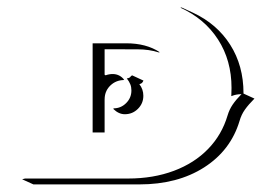

<svg xmlns="http://www.w3.org/2000/svg" viewBox="-20 -479 700 513"><path d="M39.1 0 46.9 -2H322.3Q389.6 -2 444.6 -22.6Q499.5 -43.2 536.1 -81.1Q572.8 -118.9 588.1 -170.7Q592.8 -186.5 601.7 -199.6Q610.6 -212.6 625.2 -227.5Q610.8 -227.1 600.8 -223.1L597.9 -222.2L598.1 -225.1Q598.6 -232.4 598.6 -244.1Q598.6 -317.6 562.6 -373.4Q526.6 -429.2 461.9 -458.5L465.3 -459L495.6 -445.1Q559.6 -415.3 595.1 -359.4Q630.6 -303.5 630.6 -230V-229L659.9 -215.6Q643.8 -199.5 634.3 -186Q624.8 -172.6 620.1 -156Q596.4 -77.1 525.4 -31.7Q454.3 13.7 352.5 13.7H69.3ZM227.5 -125V-363.3H317.4Q370.8 -363.3 406.7 -339.6L404.3 -338.9Q378.7 -347.2 347.4 -347.2L259.5 -347.4V-279.3L262.2 -277.8Q271.5 -281.2 281.2 -281.2Q290.5 -281.2 298.6 -277.1Q306.6 -272.9 311.8 -265.6L309.6 -265.1Q289.8 -264.4 275.6 -251.2Q261.5 -238 259.8 -218.8L259.5 -211.9V-125ZM283.2 -187.5V-189.5Q303 -189.5 317 -203.5Q331.1 -217.5 331.1 -237.3Q331.1 -246.6 328.1 -253.9Q325.2 -261.2 318.8 -269.5Q323.2 -270 325.7 -271.4Q328.1 -272.7 330.3 -276.1L333.3 -277.6L363.3 -263.7Q361.3 -259 358.9 -257.1Q356.4 -255.1 352.3 -254.2Q363 -240.5 363 -223.1Q363 -202.6 348.5 -188.2Q334 -173.8 313.5 -173.8Q297.4 -173.8 283.2 -187.5Z"/></svg>

Font: AgreloyOut1
Style: Medium
Weight: 400
Designer: gluk
Foundry: gluk
Version: Version 0.27